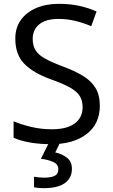

<svg xmlns="http://www.w3.org/2000/svg" viewBox="-20 -744 589 1004"><path d="M502 -191Q502 -96 433 -43Q364 10 247 10Q187 10 136 1Q85 -8 51 -24V-110Q87 -94 140.5 -81Q194 -68 251 -68Q331 -68 371.5 -99Q412 -130 412 -183Q412 -218 397 -242Q382 -266 345.5 -286.5Q309 -307 244 -330Q153 -363 106.5 -411Q60 -459 60 -542Q60 -599 89 -639.5Q118 -680 169.5 -702Q221 -724 288 -724Q347 -724 396 -713Q445 -702 485 -684L457 -607Q420 -623 376.5 -634Q333 -645 286 -645Q219 -645 185 -616.5Q151 -588 151 -541Q151 -505 166 -481Q181 -457 215 -438Q249 -419 307 -397Q370 -374 413.5 -347.5Q457 -321 479.5 -284Q502 -247 502 -191ZM356 139Q356 187 319 213.5Q282 240 208 240Q176 240 158 235V180Q167 182 182 183.5Q197 185 211 185Q247 185 266 175.5Q285 166 285 141Q285 115 258.5 103Q232 91 194 86L237 0H295L269 53Q305 61 330.5 81Q356 101 356 139Z"/></svg>

Font: Noto Sans Mayan Numerals
Style: Regular
Weight: 400
Designer: Monotype Design Team
Foundry: Monotype Imaging Inc.
Version: Version 2.001; ttfautohint (v1.8.4.7-5d5b)